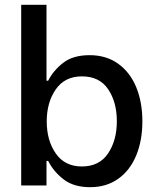

<svg xmlns="http://www.w3.org/2000/svg" viewBox="-20 -770 657 797"><path d="M180 -102H173V0H68V-750H173V-435H180Q201 -477 242 -509Q283 -541 352 -541Q421 -541 470.5 -505.5Q520 -470 545.5 -408Q571 -346 571 -266Q571 -187 545.5 -125Q520 -63 471 -28Q422 7 354 7Q286 7 244 -25.5Q202 -58 180 -102ZM465 -267Q465 -346 429 -399.5Q393 -453 320 -453Q249 -453 211.5 -399Q174 -345 174 -266Q174 -187 211.5 -133Q249 -79 320 -79Q392 -79 428.5 -133Q465 -187 465 -267Z"/></svg>

Font: Be Vietnam Medium
Style: Regular
Weight: 500
Designer: Gabriel Lam
Foundry: TypeRant
Version: Version 4.000